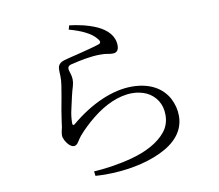

<svg xmlns="http://www.w3.org/2000/svg" viewBox="-87 -880 1174 1028"><g transform="rotate(-10 500.0 -366.0)"><path d="M489 -680C464 -712 409 -737 346 -754L352 -776C392 -772 450 -761 501 -738C552 -714 589 -678 589 -625C589 -600 578 -587 557 -587C545 -587 535 -588 528 -590C520 -592 507 -593 488 -593C435 -593 380 -581 329 -569C315 -566 308 -559 308 -548C308 -543 310 -534 314 -523C322 -499 323 -478 315 -451C306 -423 297 -383 286 -332C280 -307 277 -282 277 -257C277 -250 279 -247 283 -247C286 -247 288 -248 291 -251C402 -344 521 -395 625 -395C725 -395 791 -353 823 -293C839 -262 847 -230 847 -197C847 -114 792 -54 707 -15C622 25 514 44 406 44C389 44 370 43 351 42L348 17C404 14 482 4 559 -17C636 -38 706 -73 747 -125C767 -150 777 -180 777 -215C777 -275 747 -319 700 -343C676 -354 650 -360 621 -360C546 -360 469 -323 402 -269C368 -242 338 -213 312 -183C305 -174 298 -164 291 -153C284 -141 275 -135 266 -135C249 -135 231 -154 220 -175C215 -185 212 -194 212 -202C212 -210 213 -220 216 -231C219 -242 221 -253 222 -266C227 -306 236 -358 245 -404C253 -450 260 -487 259 -515C258 -529 258 -541 258 -552C258 -573 267 -590 299 -598C316 -603 337 -608 362 -614C411 -626 461 -639 488 -648C504 -653 504 -664 489 -680Z"/></g></svg>

Font: CJK Symbols
Style: Regular
Weight: 400
Designer: Ryoko NISHIZUKA 西塚涼子 (kana & ideographs); Frank Grießhammer (serif-style Latin); Paul D. Hunt (sans serif–style Latin); 
Foundry: Unicode
Version: Version 2.000;hotconv 1.1.0;makeotfexe 2.6.0